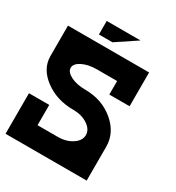

<svg xmlns="http://www.w3.org/2000/svg" viewBox="-178 -851 882 961"><g transform="rotate(30 263.5 -371.0)"><path d="M0 0V-234.4H117.2V-117.2H234.4Q282.7 -117.2 317.1 -140.1Q351.6 -163.1 351.6 -195.3Q351.6 -227.5 317.1 -250.5Q282.7 -273.4 234.4 -273.4Q137.2 -273.4 68.6 -325Q0 -376.5 0 -449.2V-625H468.8V-429.7H351.6V-507.8H234.4Q186 -507.8 151.6 -490.7Q117.2 -473.6 117.2 -449.2Q117.2 -424.8 151.6 -407.7Q186 -390.6 234.4 -390.6Q331.5 -390.6 400.1 -333.5Q468.8 -276.4 468.8 -195.3V0ZM156.2 -664.1V-742.2H351.6L234.4 -664.1Z"/></g></svg>

Font: Leporid
Style: Regular
Weight: 400
Designer: GGBotNet
Foundry: GGBotNet
Version: 1.00